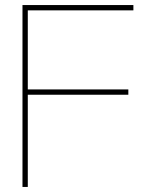

<svg xmlns="http://www.w3.org/2000/svg" viewBox="-20 -740 575 760"><path d="M69 0H90V-365H488V-386H90V-699H508V-720H69Z"/></svg>

Font: Aspekta 50
Style: Regular
Weight: 50
Designer: Ivo Dolenc
Version: Version 2.000